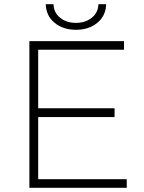

<svg xmlns="http://www.w3.org/2000/svg" viewBox="-20 -895 687 915"><path d="M120 -699V0H584V-41H162V-337H526V-379H162V-658H571V-699ZM240.5 -786C267.5 -764 301.3 -753 342 -753C382.7 -753 416.5 -764 443.5 -786C470.5 -808 484.7 -837.7 486 -875H449C448.3 -848.3 437.8 -826.8 417.5 -810.5C397.2 -794.2 372 -786 342 -786C312 -786 286.8 -794.2 266.5 -810.5C246.2 -826.8 235.7 -848.3 235 -875H198C199.3 -837.7 213.5 -808 240.5 -786Z"/></svg>

Font: Montserrat Custom ExtraLight
Style: Regular
Weight: 300
Designer: Julieta Ulanovsky
Foundry: Julieta Ulanovsky
Version: Version 7.200